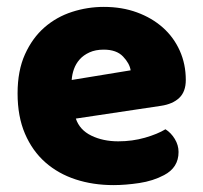

<svg xmlns="http://www.w3.org/2000/svg" viewBox="-20 -521 589 557"><path d="M309 16Q250 16 199.5 -0.5Q149 -17 111.5 -50Q74 -83 52.5 -133Q31 -183 31 -250Q31 -316 52.5 -363.5Q74 -411 109 -441.5Q144 -472 189 -486.5Q234 -501 281 -501Q334 -501 377.5 -485Q421 -469 452.5 -441Q484 -413 501.5 -374Q519 -335 519 -289Q519 -255 500 -237Q481 -219 447 -214L200 -177Q211 -144 245 -127.5Q279 -111 323 -111Q364 -111 400.5 -121.5Q437 -132 460 -146Q476 -136 487 -118Q498 -100 498 -80Q498 -35 456 -13Q424 4 384 10Q344 16 309 16ZM281 -377Q257 -377 239.5 -369Q222 -361 211 -348.5Q200 -336 194.5 -320.5Q189 -305 188 -289L359 -317Q356 -337 337 -357Q318 -377 281 -377Z"/></svg>

Font: Baloo Bhai
Style: Regular
Weight: 400
Designer: Supriya Tembe, Noopur Datye and Ek Type
Foundry: Ek Type
Version: Version 1.443;PS 1.000;hotconv 16.6.51;makeotf.lib2.5.65220;